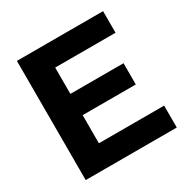

<svg xmlns="http://www.w3.org/2000/svg" viewBox="-165 -873 993 1017"><g transform="rotate(-30 331.5 -364.5)"><path d="M72 0V-729H599V-597H230V-436H555V-306H230V-134H629V0Z"/></g></svg>

Font: BDO Grotesk
Style: Bold
Weight: 700
Designer: Deni Anggara
Foundry: Lokal Container
Version: Version 2.000